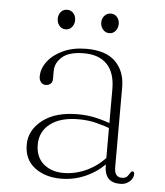

<svg xmlns="http://www.w3.org/2000/svg" viewBox="-47 -646 599 699"><g transform="rotate(5 252.0 -297.0)"><path d="M359.5 -57V-66V-71V-331Q359.5 -390.5 330.2 -421.2Q301 -452 246 -452Q191.5 -452 166.2 -430Q141 -408 141 -378.5V-350Q141 -337.5 134 -331.2Q127 -325 116 -325Q105.5 -325 98.8 -333.2Q92 -341.5 92 -353.5Q92 -383 112.2 -409.5Q132.5 -436 168.8 -452.5Q205 -469 253.5 -469Q324.5 -469 359.5 -434Q394.5 -399 394.5 -341V-50Q394.5 -29 401.8 -20.8Q409 -12.5 420.5 -12.5Q435.5 -12.5 441 -19Q446.5 -25.5 450 -31.5Q452 -34.5 453.8 -36.8Q455.5 -39 459 -39Q462 -39 463.8 -36.8Q465.5 -34.5 465.5 -30Q465.5 -20.5 459.8 -11.5Q454 -2.5 443.2 3.8Q432.5 10 417 10Q388 10 373.8 -5.8Q359.5 -21.5 359.5 -57ZM66.5 -102.5Q66.5 -155.5 113.5 -192.2Q160.5 -229 242.5 -229Q280 -229 312.8 -221Q345.5 -213 372 -202L370 -185Q343 -195.5 312.8 -203.2Q282.5 -211 247 -211Q180.5 -211 143.5 -182.5Q106.5 -154 106.5 -106.5Q106.5 -61 135.2 -36.2Q164 -11.5 208 -11.5Q253.5 -11.5 296.5 -32.5Q339.5 -53.5 372.5 -94L381.5 -81Q348.5 -37.5 301.2 -13.8Q254 10 201.5 10Q143 10 104.8 -19.2Q66.5 -48.5 66.5 -102.5ZM171 -533Q156.5 -533 147.8 -543.8Q139 -554.5 139 -569Q139 -584 147.8 -594.2Q156.5 -604.5 171 -604.5Q185 -604.5 193.8 -594.2Q202.5 -584 202.5 -569Q202.5 -554.5 193.8 -543.8Q185 -533 171 -533ZM330 -533Q316.5 -533 307.2 -543.8Q298 -554.5 298 -569Q298 -584 307.2 -594.2Q316.5 -604.5 330 -604.5Q344.5 -604.5 353.2 -594.2Q362 -584 362 -569Q362 -554.5 353.2 -543.8Q344.5 -533 330 -533Z"/></g></svg>

Font: Fraunces Thin
Style: Regular
Weight: 250
Version: Version 1.000;[b76b70a41]